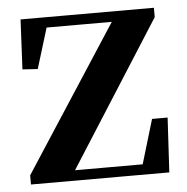

<svg xmlns="http://www.w3.org/2000/svg" viewBox="-44 -579 605 622"><g transform="rotate(-5 258.5 -268.0)"><path d="M32.1 0V-29.9L351.2 -521.1V-491.9L343.2 -502.1H231.7H96.9L132.7 -521.1L86.6 -370.7L37.1 -373.9L45.1 -535.7H478.7V-505.1L165.8 -13.9L170.3 -52.5L172.8 -33.6H286.8H422L393.4 -17.1L441.4 -177.5H492L482 0Z"/></g></svg>

Font: Noto Serif HK ExtraLight
Style: Regular
Weight: 200
Designer: Ryoko NISHIZUKA 西塚涼子 (kana & ideographs); Frank Grießhammer (Latin, Greek & Cyrillic); Wenlong ZHANG 张文龙 (bopomofo); San
Foundry: Adobe
Version: Version 2.002-H1;hotconv 1.1.0;makeotfexe 2.6.0